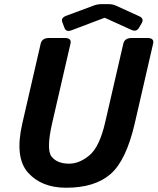

<svg xmlns="http://www.w3.org/2000/svg" viewBox="-20 -882 754 919"><path d="M278.3 -775.9Q270.5 -796.4 296.4 -806.2L430.2 -856Q447.3 -862.3 468.3 -862.3H497.6Q518.6 -862.3 532.7 -856L646.5 -804.2Q671.4 -793 657.7 -770L646 -750Q633.3 -728 609.4 -738.8L481.4 -796.9H480.5L323.2 -737.3Q296.4 -727.1 288.6 -748.5ZM86.9 -291.5 174.8 -673.3Q181.2 -700.2 215.3 -700.2H289.6Q323.7 -700.2 317.4 -673.3L230.5 -296.4Q200.2 -165.5 227.1 -132.1Q253.9 -98.6 311 -98.6Q360.4 -98.6 408.4 -138.9Q456.5 -179.2 483.4 -296.4L570.3 -673.3Q576.7 -700.2 610.8 -700.2H685.1Q719.2 -700.2 712.9 -673.3L625 -291.5Q584 -113.8 508.8 -48.6Q433.6 16.6 296.4 16.6Q178.7 16.6 114 -55.9Q49.3 -128.4 86.9 -291.5Z"/></svg>

Font: Istok
Style: Bold Italic
Weight: 700
Italic angle: -13°
Designer: Andrey V. Panov
Foundry: Andrey V. Panov
Version: Version 1.0.3